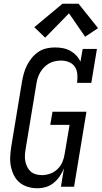

<svg xmlns="http://www.w3.org/2000/svg" viewBox="-20 -996 543 1024"><path d="M179 8Q153 8 128 0.5Q103 -7 84 -23Q65 -39 54 -61.5Q43 -84 38 -109Q33 -134 34.5 -161Q36 -188 40 -214L97 -559Q101 -582 107 -604Q113 -626 123.5 -647Q134 -668 149.5 -687Q165 -706 185 -719.5Q205 -733 228 -738Q251 -743 273 -743Q295 -743 316 -739Q337 -735 355 -725Q373 -715 387 -700Q401 -685 409 -667L421 -735H497L467 -554H391Q394 -576 392.5 -598.5Q391 -621 380 -638.5Q369 -656 348.5 -664.5Q328 -673 306 -673Q290 -673 273.5 -669.5Q257 -666 242.5 -658Q228 -650 215.5 -637.5Q203 -625 194.5 -610Q186 -595 181 -579.5Q176 -564 174 -548L117 -203Q114 -186 113 -169Q112 -152 115 -136Q118 -120 125 -106Q132 -92 143.5 -81.5Q155 -71 171 -66.5Q187 -62 204 -62Q226 -62 248 -70Q270 -78 287 -94.5Q304 -111 313 -132.5Q322 -154 325 -176L351 -330H248L260 -400H441L375 0H305L321 -98Q312 -76 298.5 -56Q285 -36 266 -20.5Q247 -5 224.5 1.5Q202 8 179 8ZM221 -795 163 -851 313 -976H399L503 -846L434 -800L348 -925Z"/></svg>

Font: Iosevka Gothic
Style: Italic
Weight: 400
Italic angle: -9°
Monospace: yes
Designer: Belleve Invis
Foundry: Belleve Invis
Version: Version 15.5.1; ttfautohint (v1.8.4)